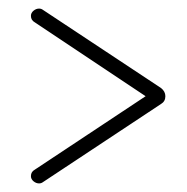

<svg xmlns="http://www.w3.org/2000/svg" viewBox="-20 -501 435 447"><path d="M319 -277 61 -449Q52 -454 52 -464Q52 -471 58 -476Q64 -481 71 -481Q76 -481 80 -478L355 -296Q365 -288 365 -277Q365 -265 355 -259L80 -77Q76 -74 71 -74Q64 -74 58 -79Q52 -84 52 -91Q52 -101 61 -106Z"/></svg>

Font: Dosis
Style: ExtraLight
Weight: 250
Designer: Edgar Tolentino, Pablo Impallari, Igino Marini
Foundry: Edgar Tolentino, Pablo Impallari, Igino Marini
Version: Version 1.007